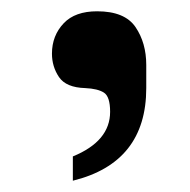

<svg xmlns="http://www.w3.org/2000/svg" viewBox="-20 -837 336 340"><path d="M93 -796Q113 -817 152 -817Q201 -817 220 -789Q239 -761 239 -722V-681Q239 -549 109 -517V-560Q175 -587 175 -639Q175 -666 164 -673Q153 -680 131 -681Q97 -682 84.5 -700.5Q72 -719 72 -742Q72 -774 93 -796Z"/></svg>

Font: Lopes Sans
Style: Bold
Weight: 700
Designer: Gabriel Lam, Diego Maldonado
Foundry: TypeRant, Foresti Design
Version: Version 4.000